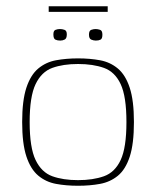

<svg xmlns="http://www.w3.org/2000/svg" viewBox="-20 -590 500 615"><path d="M230 5Q192 5 159.5 -1Q127 -7 102.5 -27.5Q78 -48 64.5 -89Q51 -130 51 -199Q51 -268 64.5 -309Q78 -350 102.5 -370.5Q127 -391 159.5 -397Q192 -403 230 -403Q268 -403 300.5 -397Q333 -391 357.5 -370.5Q382 -350 395.5 -309Q409 -268 409 -199Q409 -129 395.5 -88Q382 -47 357.5 -27Q333 -7 300.5 -1Q268 5 230 5ZM230 -13Q278 -13 313 -25.5Q348 -38 366.5 -77.5Q385 -117 385 -199Q385 -281 366.5 -320.5Q348 -360 313 -372.5Q278 -385 230 -385Q182 -385 147.5 -372.5Q113 -360 94 -320.5Q75 -281 75 -199Q75 -117 94 -77.5Q113 -38 147.5 -25.5Q182 -13 230 -13ZM287 -460Q280 -460 272.5 -463Q265 -466 265 -479Q265 -492 272.5 -494.5Q280 -497 286 -497Q293 -497 300.5 -494.5Q308 -492 308 -479Q308 -466 302 -463Q296 -460 287 -460ZM173 -460Q164 -460 157.5 -463Q151 -466 151 -480Q151 -492 158 -494.5Q165 -497 172 -497Q179 -497 186.5 -494.5Q194 -492 194 -480Q194 -467 187.5 -463.5Q181 -460 173 -460ZM136 -552V-570H325V-552Z"/></svg>

Font: Genos Thin
Style: Regular
Weight: 100
Designer: Robert E. Leuschke
Foundry: Robert E. Leuschke
Version: Version 1.010